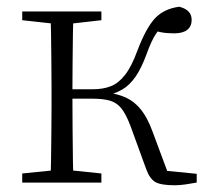

<svg xmlns="http://www.w3.org/2000/svg" viewBox="-20 -542 622 570"><path d="M46 0V-27L155 -38H175L281 -27V0ZM46 -482V-508H281V-482L175 -470H155ZM130 0Q131 -24 131.5 -64.5Q132 -105 132.5 -148.5Q133 -192 133 -226V-283Q133 -316 132.5 -359.5Q132 -403 131.5 -443.5Q131 -484 130 -508H198Q197 -484 196.5 -443Q196 -402 195.5 -356.5Q195 -311 195 -273V-254Q195 -206 195.5 -156.5Q196 -107 196.5 -65.5Q197 -24 198 0ZM414 -40 367 -169Q354 -203 340.5 -220Q327 -237 307 -243Q287 -249 256 -249H163V-277H255Q286 -277 309 -286Q332 -295 351.5 -320Q371 -345 388 -392Q414 -460 440.5 -488Q467 -516 512 -522Q549 -513 549 -483Q549 -464 536 -453.5Q523 -443 497 -443Q475 -443 459.5 -446Q444 -449 429 -453L474 -479Q455 -460 442 -440Q429 -420 415 -381Q400 -340 382.5 -314.5Q365 -289 342.5 -276Q320 -263 291 -257V-268Q329 -264 354.5 -252Q380 -240 399 -216Q418 -192 433 -151L484 -14L442 -38L564 -26V0Q548 3 530.5 5.5Q513 8 499 8Q457 8 440.5 -2Q424 -12 414 -40Z"/></svg>

Font: Noto Serif KR ExtraLight
Style: Regular
Weight: 200
Designer: Ryoko NISHIZUKA 西塚涼子 (kana & ideographs); Frank Grießhammer (Latin, Greek & Cyrillic); Wenlong ZHANG 张文龙 (bopomofo); San
Foundry: Adobe
Version: Version 2.002-H1;hotconv 1.1.0;makeotfexe 2.6.0